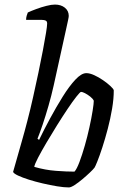

<svg xmlns="http://www.w3.org/2000/svg" viewBox="-20 -820 546 840"><path d="M281.3 0Q259.7 0 229.6 -5Q199.5 -10 167.2 -17.5Q134.8 -25 106.3 -34Q77.9 -43 58.8 -52Q39.8 -61 37.3 -68Q41.5 -82.5 51.6 -118.2Q61.6 -154 74.8 -199.8Q88 -245.6 99.2 -289.2Q112.4 -339.5 124.7 -394.7Q137.1 -449.9 148.2 -502.6Q159.3 -555.4 167.8 -600.4Q176.3 -645.4 181.3 -676Q186.3 -706.6 186.3 -717Q186.3 -726.8 180 -729.9Q173.8 -733 163 -733H94.2Q94.2 -742.7 96.8 -751.4Q99.5 -760.1 101.7 -765.4Q117.4 -772.6 139.1 -780.6Q160.8 -788.7 183 -794.3Q205.1 -800 220.4 -800Q246.7 -800 263.7 -786.4Q280.8 -772.7 280.8 -750.2Q280.8 -745.5 277.6 -730.7Q274.5 -715.8 268.2 -687.6L214.9 -446.1Q204.9 -401.3 192.1 -356.9Q179.3 -312.5 166.7 -275.2Q154 -237.8 144 -213L151 -208Q172.2 -252 199.2 -302Q226.2 -352 254.6 -397.5Q283 -443 309.7 -471.5Q336.3 -500 357.6 -500Q372.9 -500 392.5 -491Q412.2 -482 431 -469Q449.8 -456 463.2 -443.5Q476.7 -431 477.7 -425Q477.9 -388.5 470.4 -344.2Q462.9 -299.9 451.4 -256.2Q439.9 -212.5 427.8 -175.3Q415.7 -138.2 406.1 -114.4Q396.5 -90.5 393.5 -86.5Q387.7 -78.8 373 -64.9Q358.4 -51 340.6 -36Q322.8 -21 306.5 -10.5Q290.3 0 281.3 0ZM305.9 -69.1Q315.9 -80.1 327.7 -111.4Q339.5 -142.7 351 -182.9Q362.5 -223 371.4 -263.8Q380.4 -304.5 385.3 -335.8Q390.3 -367.1 390.3 -379.3Q386.3 -388.3 374.7 -397.4Q363 -406.5 351.8 -412.3Q340.6 -418 334.6 -418Q330.6 -418 314.4 -397.4Q298.1 -376.9 275.8 -343.6Q253.5 -310.3 229.1 -271.3Q204.8 -232.2 183 -195.3Q161.3 -158.4 146.6 -130.2Q131.9 -102 129.9 -90Q177.9 -76 224.8 -72.6Q271.8 -69.1 305.9 -69.1Z"/></svg>

Font: Texturina Medium
Style: Italic
Weight: 500
Italic angle: -11°
Designer: Guillermo Torres Carreño
Foundry: Omnibus-Type
Version: Version 1.002